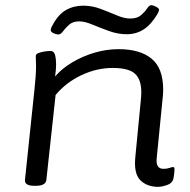

<svg xmlns="http://www.w3.org/2000/svg" viewBox="-20 -720 737 746"><path d="M594 6Q551 6 525 -20Q499 -46 506 -112L527 -329Q528 -338 528.5 -346.5Q529 -355 529 -362Q529 -411 504.5 -433.5Q480 -456 418 -456Q356 -456 296.5 -428Q237 -400 196 -351L160 -20Q157 2 118 2H114Q75 2 77 -21L114 -373Q120 -427 120 -463Q120 -477 119.5 -486Q119 -495 119 -502Q119 -510 129.5 -514Q140 -518 153.5 -520Q167 -522 176 -522Q190 -522 194 -506Q198 -490 198 -470Q198 -450 194 -423Q222 -455 262 -478.5Q302 -502 348 -515.5Q394 -529 441 -529Q524 -529 569 -492Q614 -455 614 -372Q614 -364 613.5 -355.5Q613 -347 612 -339L589 -107Q584 -64 615 -64Q629 -64 638.5 -67.5Q648 -71 652 -71Q658 -71 658 -63Q658 -62 657.5 -53Q657 -44 654 -27Q650 -8 629 -1Q608 6 594 6ZM206 -586Q199 -586 188 -591Q177 -596 177 -603Q177 -605 178 -609Q179 -613 182 -618Q205 -663 235.5 -680.5Q266 -698 303 -698Q338 -698 371 -685.5Q404 -673 433.5 -660.5Q463 -648 485 -648Q513 -648 528 -661Q543 -674 551.5 -687Q560 -700 568 -700Q574 -700 586 -694Q598 -688 598 -682Q598 -677 592 -666Q567 -624 538 -605.5Q509 -587 472 -587Q438 -587 403.5 -599.5Q369 -612 339 -624.5Q309 -637 288 -637Q263 -637 248.5 -624Q234 -611 225 -598.5Q216 -586 206 -586Z"/></svg>

Font: Asap Expanded Expanded Regular
Style: Italic
Weight: 400
Width: 7
Italic angle: -6°
Designer: Pablo Cosgaya
Foundry: Omnibus-Type
Version: Version 3.001; ttfautohint (v1.8.4.7-5d5b)